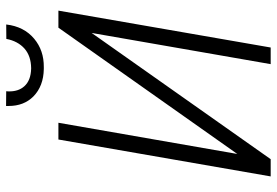

<svg xmlns="http://www.w3.org/2000/svg" viewBox="-162 -764 926 643"><g transform="rotate(-90 301.5 -443.0)"><path d="M529.8 -710.9H586.9L463.4 0H407.7L512.2 -599.6L89.4 0H31.7L155.3 -710.9H211.4L106.9 -111.8ZM540.5 -885.7Q533.7 -826.2 492.7 -792Q453.6 -759.3 397.9 -759.8Q395 -759.8 391.6 -759.8Q334 -760.7 299.3 -794.9Q267.6 -826.7 267.6 -877.4Q267.6 -881.8 267.6 -886.2L316.9 -885.7Q316.4 -881.3 316.4 -877.4Q315.9 -844.7 333.5 -825.2Q353 -803.2 392.6 -802.2Q393.6 -802.2 394.5 -802.2Q434.6 -802.7 459.5 -824.2Q484.9 -846.7 492.2 -885.3Z"/></g></svg>

Font: MAUL Condensed Light Italic
Style: Light Italic
Weight: 300
Italic angle: -12°
Designer: MAUL
Version: Version 1.0; 2020; ttfautohint (v1.8.3)